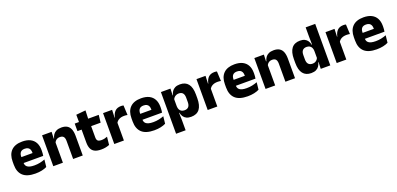

<svg xmlns="http://www.w3.org/2000/svg" viewBox="12 -1680 5938 2872"><g transform="rotate(-20 2981.0 -244.0)"><path d="M295 12.5Q161 12.5 97 -47.2Q33 -107 33 -221.5V-272.5Q33 -385.5 93 -445.8Q153 -506 267.5 -506Q344.5 -506 395.8 -479.8Q447 -453.5 472.8 -405Q498.5 -356.5 498.5 -288.5V-272Q498.5 -253 496.8 -233.2Q495 -213.5 492 -196.5H354Q356 -225.5 356.5 -251.2Q357 -277 357 -298Q357 -328.5 347.5 -349.2Q338 -370 318.2 -381Q298.5 -392 267.5 -392Q221.5 -392 200.2 -367.2Q179 -342.5 179 -297V-252L180 -235.5V-200.5Q180 -181.5 186.2 -164.5Q192.5 -147.5 208.2 -134.8Q224 -122 251.8 -114.8Q279.5 -107.5 322.5 -107.5Q368 -107.5 410 -116.2Q452 -125 490.5 -140L478 -25Q444 -7.5 397.5 2.5Q351 12.5 295 12.5ZM114 -196.5V-291H461V-196.5Z M897 0V-289Q897 -316 890 -335.8Q883 -355.5 866.5 -366Q850 -376.5 821.5 -376.5Q798 -376.5 780 -368.2Q762 -360 749.8 -345.8Q737.5 -331.5 731.5 -313.5L708 -385H734Q742 -418.5 760.2 -445Q778.5 -471.5 810.5 -487.2Q842.5 -503 891.5 -503Q946.5 -503 981.5 -481.8Q1016.5 -460.5 1033.2 -418.5Q1050 -376.5 1050 -313.5V0ZM581 0V-491.5H733L728 -368.5L734 -354V0Z M1343 11Q1277.5 11 1238.8 -8.8Q1200 -28.5 1183 -68Q1166 -107.5 1166 -165.5V-440H1318V-190Q1318 -154 1334.2 -137.2Q1350.5 -120.5 1395 -120.5Q1419.5 -120.5 1443.5 -126Q1467.5 -131.5 1487 -140L1474 -13.5Q1448.5 -2.5 1415.2 4.2Q1382 11 1343 11ZM1100 -369.5V-489.5H1482.5L1469 -369.5ZM1168 -478.5 1167.5 -605.5 1319 -620 1313.5 -478.5Z M1702 -276 1660 -369H1696Q1708 -430 1742.8 -464.8Q1777.5 -499.5 1841 -499.5Q1852 -499.5 1861.2 -498Q1870.5 -496.5 1879 -494.5L1886.5 -340Q1876 -343 1862 -344.2Q1848 -345.5 1833.5 -345.5Q1784.5 -345.5 1751 -327.2Q1717.5 -309 1702 -276ZM1552 0V-491.5H1696L1689.5 -334.5L1705 -332.5V0Z M2187 12.5Q2053 12.5 1989 -47.2Q1925 -107 1925 -221.5V-272.5Q1925 -385.5 1985 -445.8Q2045 -506 2159.5 -506Q2236.5 -506 2287.8 -479.8Q2339 -453.5 2364.8 -405Q2390.5 -356.5 2390.5 -288.5V-272Q2390.5 -253 2388.8 -233.2Q2387 -213.5 2384 -196.5H2246Q2248 -225.5 2248.5 -251.2Q2249 -277 2249 -298Q2249 -328.5 2239.5 -349.2Q2230 -370 2210.2 -381Q2190.5 -392 2159.5 -392Q2113.5 -392 2092.2 -367.2Q2071 -342.5 2071 -297V-252L2072 -235.5V-200.5Q2072 -181.5 2078.2 -164.5Q2084.5 -147.5 2100.2 -134.8Q2116 -122 2143.8 -114.8Q2171.5 -107.5 2214.5 -107.5Q2260 -107.5 2302 -116.2Q2344 -125 2382.5 -140L2370 -25Q2336 -7.5 2289.5 2.5Q2243 12.5 2187 12.5ZM2006 -196.5V-291H2353V-196.5Z M2773.5 11.5Q2729.5 11.5 2699.5 -3Q2669.5 -17.5 2651.8 -44.2Q2634 -71 2626.5 -106.5H2587L2623 -209.5Q2624 -179 2634.8 -158Q2645.5 -137 2665.8 -125.8Q2686 -114.5 2714 -114.5Q2756 -114.5 2777.8 -139.2Q2799.5 -164 2799.5 -213V-283Q2799.5 -332 2778.2 -356.5Q2757 -381 2715 -381Q2691.5 -381 2672.2 -372Q2653 -363 2639.8 -348.2Q2626.5 -333.5 2620.5 -314.5L2585.5 -385H2626Q2633.5 -418 2651 -444.8Q2668.5 -471.5 2699.5 -487.2Q2730.5 -503 2778.5 -503Q2864.5 -503 2908.8 -446.8Q2953 -390.5 2953 -278V-218Q2953 -104.5 2908.8 -46.5Q2864.5 11.5 2773.5 11.5ZM2473 172V-491.5H2625L2620 -359L2623 -341.5V-152.5L2621 -126.5L2625 5V172Z M3189 -276 3147 -369H3183Q3195 -430 3229.8 -464.8Q3264.5 -499.5 3328 -499.5Q3339 -499.5 3348.2 -498Q3357.5 -496.5 3366 -494.5L3373.5 -340Q3363 -343 3349 -344.2Q3335 -345.5 3320.5 -345.5Q3271.5 -345.5 3238 -327.2Q3204.5 -309 3189 -276ZM3039 0V-491.5H3183L3176.5 -334.5L3192 -332.5V0Z M3674 12.5Q3540 12.5 3476 -47.2Q3412 -107 3412 -221.5V-272.5Q3412 -385.5 3472 -445.8Q3532 -506 3646.5 -506Q3723.5 -506 3774.8 -479.8Q3826 -453.5 3851.8 -405Q3877.5 -356.5 3877.5 -288.5V-272Q3877.5 -253 3875.8 -233.2Q3874 -213.5 3871 -196.5H3733Q3735 -225.5 3735.5 -251.2Q3736 -277 3736 -298Q3736 -328.5 3726.5 -349.2Q3717 -370 3697.2 -381Q3677.5 -392 3646.5 -392Q3600.5 -392 3579.2 -367.2Q3558 -342.5 3558 -297V-252L3559 -235.5V-200.5Q3559 -181.5 3565.2 -164.5Q3571.5 -147.5 3587.2 -134.8Q3603 -122 3630.8 -114.8Q3658.5 -107.5 3701.5 -107.5Q3747 -107.5 3789 -116.2Q3831 -125 3869.5 -140L3857 -25Q3823 -7.5 3776.5 2.5Q3730 12.5 3674 12.5ZM3493 -196.5V-291H3840V-196.5Z M4276 0V-289Q4276 -316 4269 -335.8Q4262 -355.5 4245.5 -366Q4229 -376.5 4200.5 -376.5Q4177 -376.5 4159 -368.2Q4141 -360 4128.8 -345.8Q4116.5 -331.5 4110.5 -313.5L4087 -385H4113Q4121 -418.5 4139.2 -445Q4157.5 -471.5 4189.5 -487.2Q4221.5 -503 4270.5 -503Q4325.5 -503 4360.5 -481.8Q4395.5 -460.5 4412.2 -418.5Q4429 -376.5 4429 -313.5V0ZM3960 0V-491.5H4112L4107 -368.5L4113 -354V0Z M4685 11.5Q4599 11.5 4554.8 -45Q4510.5 -101.5 4510.5 -213V-273.5Q4510.5 -387 4555 -445Q4599.5 -503 4689.5 -503Q4733.5 -503 4763 -488.5Q4792.5 -474 4810.2 -447.5Q4828 -421 4835 -385H4876.5L4840.5 -286Q4839.5 -316.5 4828.5 -337.5Q4817.5 -358.5 4797.8 -369.8Q4778 -381 4750 -381Q4708 -381 4686 -356.5Q4664 -332 4664 -283V-212.5Q4664 -164 4686.2 -139.2Q4708.5 -114.5 4752 -114.5Q4775 -114.5 4793.2 -123Q4811.5 -131.5 4824.2 -146.5Q4837 -161.5 4843 -180.5L4880.5 -106.5H4837.5Q4830 -73.5 4812.5 -46.5Q4795 -19.5 4764 -4Q4733 11.5 4685 11.5ZM4838.5 0 4843 -124.5 4840.5 -150.5V-349.5V-371L4838.5 -513.5V-660.5H4990.5V0Z M5242.5 -276 5200.5 -369H5236.5Q5248.5 -430 5283.2 -464.8Q5318 -499.5 5381.5 -499.5Q5392.5 -499.5 5401.8 -498Q5411 -496.5 5419.5 -494.5L5427 -340Q5416.5 -343 5402.5 -344.2Q5388.5 -345.5 5374 -345.5Q5325 -345.5 5291.5 -327.2Q5258 -309 5242.5 -276ZM5092.5 0V-491.5H5236.5L5230 -334.5L5245.5 -332.5V0Z M5727.5 12.5Q5593.5 12.5 5529.5 -47.2Q5465.5 -107 5465.5 -221.5V-272.5Q5465.5 -385.5 5525.5 -445.8Q5585.5 -506 5700 -506Q5777 -506 5828.2 -479.8Q5879.5 -453.5 5905.2 -405Q5931 -356.5 5931 -288.5V-272Q5931 -253 5929.2 -233.2Q5927.5 -213.5 5924.5 -196.5H5786.5Q5788.5 -225.5 5789 -251.2Q5789.5 -277 5789.5 -298Q5789.5 -328.5 5780 -349.2Q5770.5 -370 5750.8 -381Q5731 -392 5700 -392Q5654 -392 5632.8 -367.2Q5611.5 -342.5 5611.5 -297V-252L5612.5 -235.5V-200.5Q5612.5 -181.5 5618.8 -164.5Q5625 -147.5 5640.8 -134.8Q5656.5 -122 5684.2 -114.8Q5712 -107.5 5755 -107.5Q5800.5 -107.5 5842.5 -116.2Q5884.5 -125 5923 -140L5910.5 -25Q5876.5 -7.5 5830 2.5Q5783.5 12.5 5727.5 12.5ZM5546.5 -196.5V-291H5893.5V-196.5Z"/></g></svg>

Font: Anek Tamil
Style: Bold
Weight: 700
Designer: Aadarsh Rajan (Tamil), Yesha Goshar (Latin)
Foundry: Ek Type
Version: Version 1.003